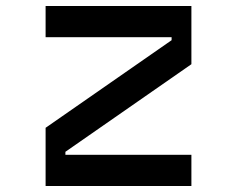

<svg xmlns="http://www.w3.org/2000/svg" viewBox="-20 -620 790 640"><path d="M132 -600H618V-406L198 -114V-104H618V0H132V-194L552 -486V-496H132Z"/></svg>

Font: Martian Mono SemiExpanded
Style: Regular
Weight: 400
Width: 6
Monospace: yes
Designer: Roman Shamin
Foundry: Evil Martians
Version: Version 1.000